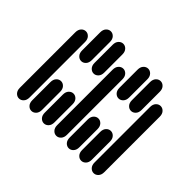

<svg xmlns="http://www.w3.org/2000/svg" viewBox="-182 -1119 1363 1363"><g transform="rotate(-45 500.0 -437.0)"><path d="M159.2 -13.7H715.8Q743.2 -13.7 758.8 -28.3Q774.4 -43 774.4 -62.5Q774.4 -82 758.8 -96.7Q743.2 -111.3 715.8 -111.3H159.2Q131.8 -111.3 116.2 -96.7Q100.6 -82 100.6 -62.5Q100.6 -43 116.2 -28.3Q131.8 -13.7 159.2 -13.7ZM159.2 -138.7H340.8Q368.2 -138.7 383.8 -153.3Q399.4 -168 399.4 -187.5Q399.4 -207 383.8 -221.7Q368.2 -236.3 340.8 -236.3H159.2Q131.8 -236.3 116.2 -221.7Q100.6 -207 100.6 -187.5Q100.6 -168 116.2 -153.3Q131.8 -138.7 159.2 -138.7ZM659.2 -138.7H840.8Q868.2 -138.7 883.8 -153.3Q899.4 -168 899.4 -187.5Q899.4 -207 883.8 -221.7Q868.2 -236.3 840.8 -236.3H659.2Q631.8 -236.3 616.2 -221.7Q600.6 -207 600.6 -187.5Q600.6 -168 616.2 -153.3Q631.8 -138.7 659.2 -138.7ZM159.2 -263.7H340.8Q368.2 -263.7 383.8 -278.3Q399.4 -293 399.4 -312.5Q399.4 -332 383.8 -346.7Q368.2 -361.3 340.8 -361.3H159.2Q131.8 -361.3 116.2 -346.7Q100.6 -332 100.6 -312.5Q100.6 -293 116.2 -278.3Q131.8 -263.7 159.2 -263.7ZM659.2 -263.7H840.8Q868.2 -263.7 883.8 -278.3Q899.4 -293 899.4 -312.5Q899.4 -332 883.8 -346.7Q868.2 -361.3 840.8 -361.3H659.2Q631.8 -361.3 616.2 -346.7Q600.6 -332 600.6 -312.5Q600.6 -293 616.2 -278.3Q631.8 -263.7 659.2 -263.7ZM159.2 -388.7H715.8Q743.2 -388.7 758.8 -403.3Q774.4 -418 774.4 -437.5Q774.4 -457 758.8 -471.7Q743.2 -486.3 715.8 -486.3H159.2Q131.8 -486.3 116.2 -471.7Q100.6 -457 100.6 -437.5Q100.6 -418 116.2 -403.3Q131.8 -388.7 159.2 -388.7ZM159.2 -513.7H340.8Q368.2 -513.7 383.8 -528.3Q399.4 -543 399.4 -562.5Q399.4 -582 383.8 -596.7Q368.2 -611.3 340.8 -611.3H159.2Q131.8 -611.3 116.2 -596.7Q100.6 -582 100.6 -562.5Q100.6 -543 116.2 -528.3Q131.8 -513.7 159.2 -513.7ZM659.2 -513.7H840.8Q868.2 -513.7 883.8 -528.3Q899.4 -543 899.4 -562.5Q899.4 -582 883.8 -596.7Q868.2 -611.3 840.8 -611.3H659.2Q631.8 -611.3 616.2 -596.7Q600.6 -582 600.6 -562.5Q600.6 -543 616.2 -528.3Q631.8 -513.7 659.2 -513.7ZM159.2 -638.7H340.8Q368.2 -638.7 383.8 -653.3Q399.4 -668 399.4 -687.5Q399.4 -707 383.8 -721.7Q368.2 -736.3 340.8 -736.3H159.2Q131.8 -736.3 116.2 -721.7Q100.6 -707 100.6 -687.5Q100.6 -668 116.2 -653.3Q131.8 -638.7 159.2 -638.7ZM659.2 -638.7H840.8Q868.2 -638.7 883.8 -653.3Q899.4 -668 899.4 -687.5Q899.4 -707 883.8 -721.7Q868.2 -736.3 840.8 -736.3H659.2Q631.8 -736.3 616.2 -721.7Q600.6 -707 600.6 -687.5Q600.6 -668 616.2 -653.3Q631.8 -638.7 659.2 -638.7ZM159.2 -763.7H715.8Q743.2 -763.7 758.8 -778.3Q774.4 -793 774.4 -812.5Q774.4 -832 758.8 -846.7Q743.2 -861.3 715.8 -861.3H159.2Q131.8 -861.3 116.2 -846.7Q100.6 -832 100.6 -812.5Q100.6 -793 116.2 -778.3Q131.8 -763.7 159.2 -763.7Z"/></g></svg>

Font: Sixtyfour
Style: Regular
Weight: 400
Designer: Jens Kutilek
Foundry: Jens Kutilek
Version: Version 2.001